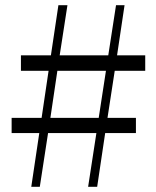

<svg xmlns="http://www.w3.org/2000/svg" viewBox="-20 -723 605 743"><path d="M321 0H356L387 -208H506V-267H396L424 -449H542V-509H433L462 -703H429L399 -509H211L241 -703H206L177 -509H61V-449H168L141 -267H25V-208H132L101 0H134L166 -208H353ZM175 -267 202 -449H390L362 -267Z"/></svg>

Font: Noto Serif KR Light
Style: Regular
Weight: 300
Designer: Ryoko NISHIZUKA 西塚涼子 (kana & ideographs); Frank Grießhammer (Latin, Greek & Cyrillic); Wenlong ZHANG 张文龙 (bopomofo); San
Foundry: Adobe
Version: Version 2.001;hotconv 1.1.0;makeotfexe 2.6.0